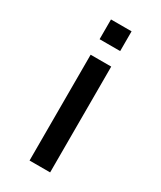

<svg xmlns="http://www.w3.org/2000/svg" viewBox="-191 -629 741 884"><g transform="rotate(30 179.5 -187.0)"><path d="M125 -457.5V-562.5H234.4V-457.5ZM125 187.5H234.4V-375H125Z"/></g></svg>

Font: Manrope3 Semibold
Style: Regular
Weight: 600
Width: 4
Designer: Mikhail Sharanda
Foundry: Mikhail Sharanda
Version: Version 3.000;PS 003.000;hotconv 1.0.88;makeotf.lib2.5.64775